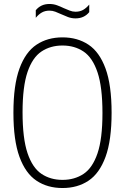

<svg xmlns="http://www.w3.org/2000/svg" viewBox="-20 -937 629 966"><path d="M294.5 9Q219 9 163.8 -27.8Q108.5 -64.5 78 -147.8Q47.5 -231 47.5 -370Q47.5 -509 78 -592.2Q108.5 -675.5 163.8 -712.2Q219 -749 294.5 -749Q370 -749 425.2 -712.2Q480.5 -675.5 511 -592.2Q541.5 -509 541.5 -370Q541.5 -231 511 -147.8Q480.5 -64.5 425.2 -27.8Q370 9 294.5 9ZM294.5 -32Q355 -32 400.2 -62Q445.5 -92 470.5 -165.2Q495.5 -238.5 495.5 -368Q495.5 -499.5 470.5 -573.5Q445.5 -647.5 400.2 -677.8Q355 -708 294.5 -708Q234 -708 188.8 -678Q143.5 -648 118.5 -574.8Q93.5 -501.5 93.5 -372Q93.5 -240.5 118.5 -166.5Q143.5 -92.5 188.8 -62.2Q234 -32 294.5 -32ZM360 -844.5Q340 -844.5 322.2 -851.2Q304.5 -858 288 -865.5Q273 -872.5 258.5 -878Q244 -883.5 229 -883.5Q207.5 -883.5 191.2 -874.5Q175 -865.5 160 -847.5V-885.5Q172 -900.5 189.2 -908.8Q206.5 -917 229 -917Q249 -917 266.8 -910.5Q284.5 -904 301 -896Q316 -889.5 330.5 -883.8Q345 -878 360 -878Q381.5 -878 397.8 -887Q414 -896 429 -914V-876Q403.5 -844.5 360 -844.5Z"/></svg>

Font: Encode Sans Cnd XLt
Style: Regular
Weight: 200
Width: 3
Designer: Multiple Designers
Foundry: Impallari Type
Version: Version 3.002; ttfautohint (v1.8.3) -l 8 -r 50 -G 200 -x 14 